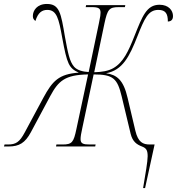

<svg xmlns="http://www.w3.org/2000/svg" viewBox="-72 -740 894 970"><path d="M651 210H661L709 -10H685C650 -10 626 -21 612 -79L573 -244C552 -337 518 -362 464 -370C547 -385 582 -454 622 -556C658 -647 677 -690 728 -690C766 -690 776 -669 776 -631C789 -632 802 -637 802 -659C802 -687 780 -716 734 -716C668 -716 647 -657 608 -560C577 -481 551 -425 501 -396C475 -381 442 -376 404 -375L456 -623C471 -693 480 -704 528 -704H559L561 -714H363L361 -704H390C424 -704 436 -699 436 -676C436 -668 435 -656 428 -624L376 -376C345 -378 319 -385 303 -402C279 -429 271 -474 256 -555C236 -673 229 -720 165 -720C115 -720 94 -687 94 -659C94 -647 98 -641 107 -634C120 -677 141 -690 167 -690C215 -690 225 -645 242 -551C267 -415 276 -396 326 -373C225 -366 193 -331 147 -246L53 -71C27 -22 8 -10 -32 -10H-49L-52 0H-28C25 0 55 -18 84 -72L182 -255C223 -331 256 -362 373 -364L314 -88C300 -21 292 -10 244 -10H213L211 0H409L411 -10H382C349 -10 335 -14 335 -37C335 -50 338 -67 344 -94L401 -364C501 -364 521 -343 543 -252L588 -64C598 -24 619 -10 645 0C666 8 674 18 674 49C674 76 663 138 651 210Z"/></svg>

Font: Noto Serif Display Condensed Thin
Style: Italic
Weight: 100
Width: 3
Italic angle: -12°
Designer: Monotype Design Team
Foundry: Monotype Imaging Inc.
Version: Version 2.009